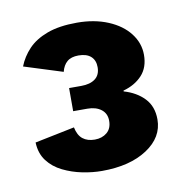

<svg xmlns="http://www.w3.org/2000/svg" viewBox="-52 -758 451 466"><g transform="rotate(-10 173.5 -524.5)"><path d="M164 -342Q141 -342 116 -347Q91 -352 68.5 -363Q46 -374 32 -392.5Q18 -411 17 -438L115 -458Q119 -438 130.5 -429Q142 -420 160 -420Q178 -420 190 -430Q202 -440 202 -459Q202 -477 189 -487Q176 -497 155 -497H120V-554H150Q172 -554 184.5 -563.5Q197 -573 197 -592Q197 -609 186.5 -618.5Q176 -628 156 -628Q138 -628 128 -619.5Q118 -611 114 -595L19 -625Q28 -648 45.5 -666.5Q63 -685 92.5 -696Q122 -707 166 -707Q209 -707 242.5 -693Q276 -679 294.5 -655Q313 -631 313 -602Q313 -571 295.5 -552Q278 -533 249 -525V-523Q280 -514 299 -494Q318 -474 318 -442Q318 -398 275.5 -370Q233 -342 164 -342Z"/></g></svg>

Font: Parkinsans Light SemiBold
Style: Regular
Weight: 600
Version: Version 1.000